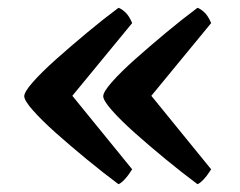

<svg xmlns="http://www.w3.org/2000/svg" viewBox="-20 -505 614 491"><path d="M283 -34Q244 -63 202 -97.5Q160 -132 123.5 -164.5Q87 -197 64.5 -222.5Q42 -248 42 -259Q42 -270 64.5 -295.5Q87 -321 123.5 -353.5Q160 -386 202 -421Q244 -456 283 -485Q290 -483 300 -474Q310 -465 318 -446L165 -260L318 -72Q308 -56 298.5 -46Q289 -36 283 -34ZM485 -34Q446 -63 404 -97.5Q362 -132 325.5 -164.5Q289 -197 266.5 -222.5Q244 -248 244 -259Q244 -270 266.5 -295.5Q289 -321 325.5 -353.5Q362 -386 404 -421Q446 -456 485 -485Q492 -483 502 -474Q512 -465 520 -446L367 -260L520 -72Q510 -56 500.5 -46Q491 -36 485 -34Z"/></svg>

Font: Texturina SemiBold
Style: Regular
Weight: 600
Designer: Guillermo Torres Carreño
Foundry: Omnibus-Type
Version: Version 1.002; ttfautohint (v1.8.3)